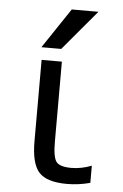

<svg xmlns="http://www.w3.org/2000/svg" viewBox="-54 -797 542 848"><g transform="rotate(5 216.5 -373.0)"><path d="M229.5 -757.8H347.7L198.2 -580.1H110.4ZM206.1 -169.9Q206.1 -100.6 221.7 -80.6Q237.3 -60.5 288.1 -60.5Q332 -60.5 377.9 -78.1V-2Q326.2 11.7 275.4 11.7Q185.5 11.7 150.9 -26.4Q116.2 -64.5 116.2 -163.1V-524.4H206.1Z"/></g></svg>

Font: Gen Shin Gothic Regular
Style: Regular
Weight: 400
Designer: [Source Han Sans]
Ryoko NISHIZUKA  (kana & ideographs); Paul D. Hunt (Latin, Greek & Cyrillic); Wenlong ZHANG  (bopomofo
Version: Version 1.002.20150607